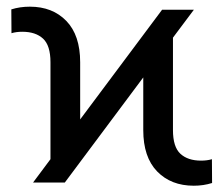

<svg xmlns="http://www.w3.org/2000/svg" viewBox="-20 -558 683 587"><path d="M628.4 1.5Q602.1 9.8 572.3 9.8Q502.9 9.8 460.4 -33.9Q418 -77.6 418 -160.2V-321.3L178.2 0H81.1L134.3 -71.3V-367.7Q134.3 -418.9 111.6 -439.9Q88.9 -460.9 48.3 -460.9Q29.8 -460.9 15.1 -456.5L14.6 -529.3Q41 -537.6 71.3 -537.6Q140.6 -537.6 182.9 -493.9Q225.1 -450.2 225.1 -367.7V-192.9L475.6 -528.3H572.8L508.8 -442.9V-160.2Q508.8 -108.9 531.5 -87.9Q554.2 -66.9 594.7 -66.9Q613.3 -66.9 627.9 -71.3Z"/></svg>

Font: LXGW WenKai Screen R
Style: Regular
Weight: 400
Designer: Fontworks Inc.
Version: Version 1.235;May 31, 2022